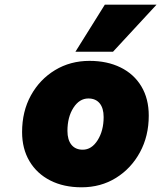

<svg xmlns="http://www.w3.org/2000/svg" viewBox="-20 -779 686 817"><path d="M646 -759 461 -559H301L426 -759ZM74 -217Q74 -305 111.5 -373Q149 -441 214 -480.5Q279 -520 361 -520Q436 -520 493 -492Q550 -464 581.5 -411.5Q613 -359 613 -287Q613 -200 575.5 -131Q538 -62 473.5 -22Q409 18 327 18Q251 18 194 -11Q137 -40 105.5 -93Q74 -146 74 -217ZM421 -281Q421 -319 404 -339.5Q387 -360 356 -360Q318 -360 292.5 -320.5Q267 -281 267 -222Q267 -184 284 -163Q301 -142 332 -142Q370 -142 395.5 -182.5Q421 -223 421 -281Z"/></svg>

Font: Overused Grotesk Black
Style: Italic
Weight: 900
Italic angle: -10°
Version: Version 0.003